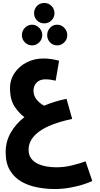

<svg xmlns="http://www.w3.org/2000/svg" viewBox="-20 -999 670 1290"><path d="M349 271Q288 271 229 259.5Q170 248 122.5 220.5Q75 193 46.5 145Q18 97 18 24Q18 -48 52 -107.5Q86 -167 144 -212Q109 -237 79 -281.5Q49 -326 47 -399Q46 -461 77 -507.5Q108 -554 159.5 -580Q211 -606 271 -606Q322 -606 377 -591L354 -457Q317 -466 285 -466Q247 -466 226 -444Q205 -422 205 -390Q205 -356 226.5 -329.5Q248 -303 277 -289Q347 -319 427 -335L465 -200Q315 -168 243.5 -115.5Q172 -63 172 6Q172 42 189 65Q206 88 233.5 101Q261 114 293.5 119.5Q326 125 357 125Q410 125 460.5 113Q511 101 555 85L600 217Q576 229 535.5 241.5Q495 254 446.5 262.5Q398 271 349 271ZM278 -842Q248 -842 228.5 -862Q209 -882 209 -910Q209 -939 228.5 -959Q248 -979 278 -979Q306 -979 326 -959Q346 -939 346 -910Q346 -882 326 -862Q306 -842 278 -842ZM196 -694Q167 -694 147 -714.5Q127 -735 127 -763Q127 -791 147 -812Q167 -833 196 -833Q223 -833 243.5 -812Q264 -791 264 -763Q264 -735 243.5 -714.5Q223 -694 196 -694ZM364 -694Q335 -694 316 -714.5Q297 -735 297 -763Q297 -791 316 -812Q335 -833 364 -833Q392 -833 412 -812Q432 -791 432 -763Q432 -735 412 -714.5Q392 -694 364 -694Z"/></svg>

Font: Noto Sans Arabic UI Cn XBd
Style: Regular
Weight: 800
Width: 3
Designer: Monotype Design Team, Nadine Chahine and Nizar Qandah
Foundry: Monotype Imaging Inc.
Version: Version 2.010; ttfautohint (v1.8.4.7-5d5b)